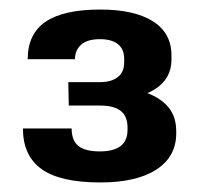

<svg xmlns="http://www.w3.org/2000/svg" viewBox="-20 -806 417 402"><path d="M190 -424Q106 -424 67 -452Q28 -480 28 -537H130Q130 -512 144 -500.5Q158 -489 189 -489Q247 -489 247 -534V-539Q247 -563 232.5 -574Q218 -585 190 -585H124L123 -634H189Q213 -634 226.5 -644.5Q240 -655 240 -675V-683Q240 -703 227 -713.5Q214 -724 189 -724Q163 -724 150 -712.5Q137 -701 137 -682H38Q38 -735 75.5 -760.5Q113 -786 190 -786Q261 -786 300 -761.5Q339 -737 339 -690V-681Q339 -641 304 -619Q269 -597 210 -597V-623Q275 -623 312 -599.5Q349 -576 349 -532V-527Q349 -478 307.5 -451Q266 -424 190 -424Z"/></svg>

Font: Pathway Extreme 12pt SemiBold
Style: Regular
Weight: 600
Version: Version 1.001;gftools[0.9.26]